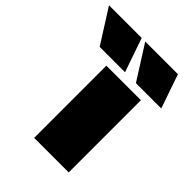

<svg xmlns="http://www.w3.org/2000/svg" viewBox="-397 -912 1034 1034"><g transform="rotate(45 120.0 -395.0)"><path d="M44 0V-550H307V0ZM-53 -596 -176 -790H73L140 -596ZM223 -596 100 -790H349L416 -596Z"/></g></svg>

Font: Georama Expanded Black
Style: Regular
Weight: 900
Width: 7
Designer: Jean-Baptiste Levee
Foundry: Production Type
Version: Version 1.000